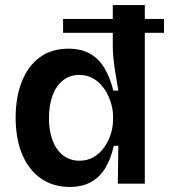

<svg xmlns="http://www.w3.org/2000/svg" viewBox="-20 -728 670 761"><path d="M230 -653H630V-598H230ZM256 13Q191 13 142.5 -20.5Q94 -54 68 -116Q42 -178 42 -262Q42 -342 66 -403.5Q90 -465 136.5 -500Q183 -535 251 -535Q303 -535 338 -514.5Q373 -494 395 -456.5Q417 -419 429 -369H449Q444 -401 438.5 -432.5Q433 -464 430 -492.5Q427 -521 427 -544V-708H554V-253V0H447L449 -150H431Q419 -97 396.5 -60.5Q374 -24 339 -5.5Q304 13 256 13ZM295 -91Q328 -91 353 -106.5Q378 -122 394.5 -146Q411 -170 419.5 -198Q428 -226 428 -252V-268Q428 -288 422.5 -310Q417 -332 406.5 -353.5Q396 -375 380 -392.5Q364 -410 342.5 -420.5Q321 -431 294 -431Q256 -431 229 -409Q202 -387 188 -348.5Q174 -310 174 -260Q174 -209 188.5 -171Q203 -133 230.5 -112Q258 -91 295 -91Z"/></svg>

Font: Bricolage Grotesque SemiBold
Style: Regular
Weight: 600
Designer: Mathieu Triay
Foundry: Atelier Triay
Version: Version 1.000;gftools[0.9.30]